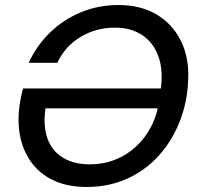

<svg xmlns="http://www.w3.org/2000/svg" viewBox="-20 -732 792 764"><path d="M325 12Q255 12 202.5 -10Q150 -32 115.5 -72.5Q81 -113 65.5 -167.5Q50 -222 55 -287Q57 -309 61 -332.5Q65 -356 72 -380H641L627 -301H161Q151 -230 169 -180.5Q187 -131 230.5 -104.5Q274 -78 339 -78Q391 -78 438 -96.5Q485 -115 522 -149.5Q559 -184 583 -231.5Q607 -279 614 -337L621 -388Q629 -460 608.5 -512.5Q588 -565 544 -593.5Q500 -622 437 -622Q362 -622 300.5 -585Q239 -548 208 -482H94Q126 -551 179 -602.5Q232 -654 301.5 -683Q371 -712 452 -712Q539 -712 602 -675Q665 -638 698.5 -572Q732 -506 729 -422Q727 -331 696.5 -252Q666 -173 612.5 -113.5Q559 -54 486 -21Q413 12 325 12Z"/></svg>

Font: DM Sans 18pt Medium
Style: Italic
Weight: 500
Italic angle: -10°
Designer: Colophon Foundry, Jonny Pinhorn
Foundry: Colophon Foundry
Version: Version 4.004;gftools[0.9.30]